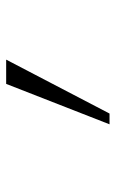

<svg xmlns="http://www.w3.org/2000/svg" viewBox="104 -838 377 626"><g transform="rotate(-90 293.0 -524.5)"><path d="M201.2 -356.4 333 -693.4H412.1L236.3 -356.4Z"/></g></svg>

Font: Cascadia Mono NF ExtraLight
Style: Regular
Weight: 200
Monospace: yes
Designer: Aaron Bell
Foundry: Saja Typeworks
Version: Version 2404.023; ttfautohint (v1.8.4)